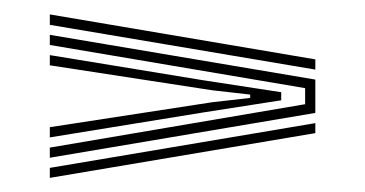

<svg xmlns="http://www.w3.org/2000/svg" viewBox="-20 -523 512 269"><path d="M49.8 -488.2V-502.8L421.8 -439.8V-425.5ZM49.8 -302V-316.2L407.5 -377V-399.5L49.8 -460V-474.2L421.8 -411.5V-364.8ZM49.8 -330.5V-344.8L277.5 -379.8L330.5 -385.8V-390.5L277.5 -396.5L49.8 -431.5V-445.8L263.2 -410.8L374 -393.8V-382.5L263.2 -365.2ZM49.8 -273.8V-287.8L421.8 -350.5V-336.5Z"/></svg>

Font: Big Shoulders Inline Display Thin SemiBold
Style: Regular
Weight: 600
Version: Version 2.002